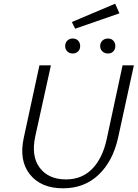

<svg xmlns="http://www.w3.org/2000/svg" viewBox="-20 -1011 743 1037"><path d="M386 -856 368 -892 602 -991 625 -939ZM372 -722Q355 -722 343.5 -733.5Q332 -745 332 -762Q332 -780 343.5 -791.5Q355 -803 372 -803Q391 -803 402 -791.5Q413 -780 413 -762Q413 -744 401.5 -733Q390 -722 372 -722ZM521 -762Q521 -780 533 -791.5Q545 -803 563 -803Q581 -803 592 -791.5Q603 -780 603 -762Q603 -745 592 -733.5Q581 -722 563 -722Q545 -722 533 -733.5Q521 -745 521 -762ZM320 6Q202 6 142 -68.5Q82 -143 108 -265L193 -658H255L171 -277Q147 -168 194.5 -105Q242 -42 336 -42Q423 -42 478.5 -99.5Q534 -157 556 -258L642 -658H703L618 -268Q590 -141 513 -67.5Q436 6 320 6Z"/></svg>

Font: EauTestInfant Semilight
Style: Italic
Weight: 300
Italic angle: -12°
Designer: Christian Thalmann (Catharsis Fonts)
Version: Version 0.001;PS 000.001;hotconv 1.0.88;makeotf.lib2.5.64775